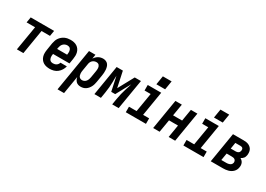

<svg xmlns="http://www.w3.org/2000/svg" viewBox="0 -1709 3999 2887"><g transform="rotate(30 2000.0 -265.5)"><path d="M137 0 208 -424H61L77 -520H483L467 -424H320L250 0Z M710 8Q680 8 651 2Q622 -4 598.5 -18.5Q575 -33 558.5 -55.5Q542 -78 534 -105.5Q526 -133 526.5 -162.5Q527 -192 532 -222L551 -342Q556 -367 564 -392Q572 -417 587 -439Q602 -461 623 -479Q644 -497 668 -508Q692 -519 717.5 -523.5Q743 -528 767 -528Q797 -528 825.5 -522Q854 -516 877.5 -501Q901 -486 917 -463.5Q933 -441 940.5 -413.5Q948 -386 947.5 -356.5Q947 -327 942 -298L928 -212H642V-207Q639 -193 638.5 -179Q638 -165 639.5 -152Q641 -139 646.5 -126.5Q652 -114 661 -105Q670 -96 683 -92Q696 -88 710 -88Q724 -88 739.5 -91.5Q755 -95 768.5 -103.5Q782 -112 791.5 -125.5Q801 -139 805 -154H916Q908 -120 889 -88.5Q870 -57 841.5 -34Q813 -11 778 -1.5Q743 8 710 8ZM658 -308H831L832 -313Q834 -327 835 -341Q836 -355 834.5 -368Q833 -381 828 -393.5Q823 -406 814 -415Q805 -424 792.5 -428Q780 -432 766 -432Q747 -432 727.5 -424Q708 -416 693.5 -400.5Q679 -385 672 -365.5Q665 -346 661 -327Z M967 215 1089 -520H1201L1189 -446Q1201 -465 1216.5 -480.5Q1232 -496 1251 -507Q1270 -518 1291 -523Q1312 -528 1332 -528Q1358 -528 1381 -518.5Q1404 -509 1418.5 -490.5Q1433 -472 1439.5 -448Q1446 -424 1448 -399.5Q1450 -375 1448 -349Q1446 -323 1442 -298L1422 -178Q1418 -155 1412 -133Q1406 -111 1395.5 -90Q1385 -69 1370 -50.5Q1355 -32 1335 -18Q1315 -4 1292.5 2Q1270 8 1248 8Q1225 8 1204 1.5Q1183 -5 1168 -19.5Q1153 -34 1144 -53Q1135 -72 1131 -93L1080 215ZM1217 -88Q1235 -88 1253.5 -97Q1272 -106 1284 -122Q1296 -138 1302.5 -156.5Q1309 -175 1312 -193L1332 -313Q1334 -327 1335 -340.5Q1336 -354 1335 -367Q1334 -380 1329.5 -392Q1325 -404 1317 -413.5Q1309 -423 1296.5 -427.5Q1284 -432 1271 -432Q1253 -432 1235 -425.5Q1217 -419 1203 -405.5Q1189 -392 1181.5 -374.5Q1174 -357 1172 -340L1152 -220Q1149 -205 1148 -190Q1147 -175 1148.5 -161Q1150 -147 1154 -133.5Q1158 -120 1166.5 -109.5Q1175 -99 1188.5 -93.5Q1202 -88 1217 -88Z M1483 0 1569 -520H1677L1735 -248L1883 -520H1991L1904 0H1792L1809 -104Q1817 -152 1828.5 -199.5Q1840 -247 1855 -295L1866 -329Q1873 -348 1878.5 -367Q1884 -386 1889 -404L1754 -156H1685L1632 -404Q1631 -386 1630.5 -367Q1630 -348 1630 -329V-295Q1629 -247 1625 -199.5Q1621 -152 1613 -104L1596 0Z M2028 0V-96H2160L2215 -424H2109V-520H2343L2273 -96H2378V0ZM2368 -594H2216L2241 -746H2393Z M2503 0 2589 -520H2701L2667 -315H2824L2858 -520H2971L2885 0H2772L2808 -219H2652L2615 0Z M3028 0V-96H3160L3215 -424H3109V-520H3343L3273 -96H3378V0ZM3368 -594H3216L3241 -746H3393Z M3503 0 3589 -520H3775Q3799 -520 3821.5 -516.5Q3844 -513 3864 -503.5Q3884 -494 3900 -478.5Q3916 -463 3924.5 -443Q3933 -423 3934.5 -400Q3936 -377 3933 -354Q3930 -340 3925.5 -326.5Q3921 -313 3912 -301.5Q3903 -290 3891 -281Q3879 -272 3866 -266Q3883 -256 3896 -243Q3909 -230 3916.5 -213Q3924 -196 3925.5 -176.5Q3927 -157 3923 -137Q3920 -115 3910 -94Q3900 -73 3883.5 -56.5Q3867 -40 3846.5 -28.5Q3826 -17 3804 -11Q3782 -5 3760 -2.5Q3738 0 3717 0ZM3668 -316H3757Q3768 -316 3779 -319Q3790 -322 3799.5 -328.5Q3809 -335 3814.5 -345.5Q3820 -356 3822 -367Q3824 -378 3822.5 -389Q3821 -400 3814.5 -408.5Q3808 -417 3797.5 -420.5Q3787 -424 3775 -424H3685ZM3631 -96H3717Q3727 -96 3736.5 -97Q3746 -98 3756 -100.5Q3766 -103 3776 -107Q3786 -111 3794 -118Q3802 -125 3807 -134.5Q3812 -144 3814 -154Q3816 -169 3811 -183.5Q3806 -198 3794.5 -206.5Q3783 -215 3768 -217.5Q3753 -220 3738 -220H3652Z"/></g></svg>

Font: Iosevka SS04 Oblique
Style: Bold
Weight: 700
Italic angle: -9°
Monospace: yes
Designer: Belleve Invis
Foundry: Belleve Invis
Version: Version 19.0.0; ttfautohint (v1.8.4)